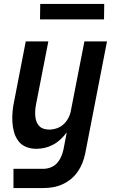

<svg xmlns="http://www.w3.org/2000/svg" viewBox="-20 -739 590 969"><path d="M199 210H48V113H199Q217 113 235.5 106Q254 99 267 85Q280 71 288 53Q296 35 300 17L317 -71Q303 -52 286 -36Q269 -20 248.5 -9Q228 2 206.5 7Q185 12 163 12Q136 12 112 2.5Q88 -7 73 -27Q58 -47 51 -72Q44 -97 42.5 -123.5Q41 -150 43.5 -177Q46 -204 52 -231L110 -530H224L162 -213Q159 -198 158 -183.5Q157 -169 158 -154.5Q159 -140 163.5 -127Q168 -114 177 -104Q186 -94 199.5 -89.5Q213 -85 228 -85Q247 -85 266.5 -91.5Q286 -98 301 -112Q316 -126 325.5 -144.5Q335 -163 338 -182L406 -530H520L410 36Q405 60 396 83Q387 106 372.5 127Q358 148 338 164.5Q318 181 294.5 191.5Q271 202 247 206Q223 210 199 210ZM505 -641H182L183 -719H506Z"/></svg>

Font: Lode
Style: Bold Italic
Weight: 700
Italic angle: -11°
Monospace: yes
Designer: Belleve Invis
Foundry: Belleve Invis
Version: Version 29.2.0; ttfautohint (v1.8.3)